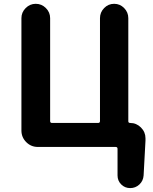

<svg xmlns="http://www.w3.org/2000/svg" viewBox="-20 -758 791 993"><path d="M643.6 -130.9Q643.6 -122.1 653.3 -122.1Q685.5 -122.1 709 -98.6Q732.4 -75.2 732.4 -43V-30.3L722.7 149.4Q720.7 177.7 700.7 196.3Q680.7 214.8 653.3 214.8Q626 214.8 606.9 195.8Q587.9 176.8 587.9 149.4V11.7Q587.9 2 578.1 2H175.8Q140.6 2 115.7 -22.9Q90.8 -47.9 90.8 -83V-664.1Q90.8 -694.3 112.8 -716.3Q134.8 -738.3 165 -738.3Q195.3 -738.3 217.3 -716.3Q239.3 -694.3 239.3 -664.1V-131.8Q239.3 -122.1 249 -122.1H487.3Q497.1 -122.1 497.1 -131.8V-664.1Q497.1 -694.3 518.6 -716.3Q540 -738.3 570.3 -738.3Q600.6 -738.3 622.1 -716.3Q643.6 -694.3 643.6 -664.1Z"/></svg>

Font: Gen Jyuu GothicX Bold
Style: Bold
Weight: 700
Designer: Ryoko NISHIZUKA (kana &amp; ideographs); Paul D. Hunt (Latin, Greek &amp; Cyrillic); Wenlong ZHANG (bopomofo); Sandoll C
Version: Version 1.058.20140828